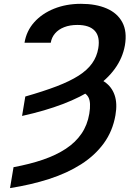

<svg xmlns="http://www.w3.org/2000/svg" viewBox="-20 -757 693 990"><path d="M93.8 -159.2 110.4 -259.3Q204.1 -286.1 272 -312Q339.8 -337.9 385 -366.7Q430.2 -395.5 454.8 -430.2Q479.5 -464.8 486.8 -508.3Q496.6 -567.9 468.8 -598.1Q440.9 -628.4 378.9 -628.4Q340.3 -628.4 311 -616.9Q281.7 -605.5 263.9 -584.7Q246.1 -564 241.7 -536.6H106.4Q116.2 -597.2 156.2 -642.1Q196.3 -687 258.8 -712.2Q321.3 -737.3 397.5 -737.3Q474.6 -737.3 530 -713.4Q585.4 -689.5 610.8 -641.8Q636.2 -594.2 624 -522.9Q612.3 -458 572.3 -402.6Q532.2 -347.2 465.1 -301.8Q397.9 -256.3 304.7 -220.7Q211.4 -185.1 93.8 -159.2ZM377.9 -289.6 428.7 -366.7Q482.9 -359.9 519.5 -334.7Q556.2 -309.6 571 -266.6Q585.9 -223.6 575.2 -162.6Q561 -81.1 515.4 -18.3Q469.7 44.4 398.2 90.1Q326.7 135.7 233.6 165.8Q140.6 195.8 31.7 212.9L49.8 105Q134.3 89.4 201.9 66.2Q269.5 43 319.6 10Q369.6 -22.9 400.1 -67.6Q430.7 -112.3 440.4 -170.4Q450.2 -228.5 435.8 -255.6Q421.4 -282.7 377.9 -289.6Z"/></svg>

Font: Inter 16pt SemiBold
Style: Italic
Weight: 600
Italic angle: -9.3988°
Version: Version 4.001;git-66647c0bb